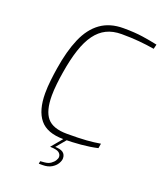

<svg xmlns="http://www.w3.org/2000/svg" viewBox="-166 -845 968 1146"><g transform="rotate(20 318.0 -272.5)"><path d="M307 6Q203 6 157 -50Q111 -106 111 -215Q111 -254 116 -298Q121 -342 127 -378Q145 -493 180 -574Q215 -655 273.5 -697Q332 -739 418 -739Q490 -739 542.5 -731Q595 -723 636 -714L629 -685Q580 -693 530 -697.5Q480 -702 420 -702Q365 -702 324.5 -682Q284 -662 254 -621Q224 -580 203 -516.5Q182 -453 168 -366Q162 -331 157.5 -289.5Q153 -248 153 -215Q153 -118 190 -74.5Q227 -31 316 -31Q394 -31 440 -34.5Q486 -38 527 -45L522 -15Q474 -4 417 1Q360 6 307 6ZM219 194 222 177 247 175Q272 173 287.5 162Q303 151 311 138Q319 125 319 115Q319 99 305 88Q291 77 248 76L270 66Q310 66 327 78.5Q344 91 344 115Q344 130 333 148.5Q322 167 299.5 180.5Q277 194 243 194ZM248 76 313 -2H334L269 76Z"/></g></svg>

Font: Exo Thin ExtraLight
Style: Italic
Weight: 250
Italic angle: -9°
Version: Version 2.000